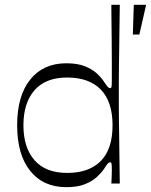

<svg xmlns="http://www.w3.org/2000/svg" viewBox="-20 -760 625 795"><path d="M255 15Q159 15 105 -52.5Q51 -120 51 -241Q51 -363 105 -430.5Q159 -498 255 -498Q301 -498 332 -485.5Q363 -473 382 -455Q401 -437 411 -421Q422 -405 426.5 -400Q431 -395 436 -395Q441 -395 442 -402Q443 -409 443 -428Q443 -459 443 -503Q443 -547 442.5 -594Q442 -641 441.5 -680Q441 -719 441 -740H476Q475 -680 474.5 -634Q474 -588 473.5 -551Q473 -514 472.5 -484Q472 -454 472 -427Q472 -400 472 -373Q472 -346 472 -318.5Q472 -291 472.5 -260Q473 -229 473.5 -191.5Q474 -154 474.5 -107Q475 -60 476 0H441Q442 -15 442.5 -29.5Q443 -44 443 -55Q443 -74 442 -81Q441 -88 436 -88Q431 -88 426.5 -83Q422 -78 411 -61Q401 -46 382 -28Q363 -10 332 2.5Q301 15 255 15ZM258 -44Q349 -44 397.5 -93.5Q446 -143 446 -241Q446 -339 397.5 -389Q349 -439 258 -439Q169 -439 123 -386.5Q77 -334 77 -241Q77 -149 123 -96.5Q169 -44 258 -44ZM557 -617H530L534 -740H585Z"/></svg>

Font: Ojuju
Style: Regular
Weight: 400
Designer: Chisaokwu Joboson, Mirko Velimirovic
Foundry: Udi Foundry
Version: Version 1.000